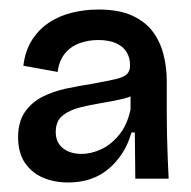

<svg xmlns="http://www.w3.org/2000/svg" viewBox="-20 -690 400 403"><path d="M123 -307Q94 -307 70.5 -317Q47 -327 32.5 -348Q18 -369 18 -402Q18 -434 32 -454.5Q46 -475 68.5 -486.5Q91 -498 118.5 -504Q146 -510 173 -514Q206 -520 223 -524Q240 -528 246.5 -534.5Q253 -541 253 -553Q253 -569 245.5 -581Q238 -593 223 -599.5Q208 -606 186 -606Q166 -606 147.5 -599.5Q129 -593 116.5 -578Q104 -563 101 -539L29 -552Q33 -584 47.5 -606.5Q62 -629 83.5 -643Q105 -657 131.5 -663.5Q158 -670 187 -670Q230 -670 258 -657Q286 -644 301.5 -622.5Q317 -601 323.5 -574.5Q330 -548 330 -520V-457Q330 -434 330.5 -408.5Q331 -383 332 -359Q333 -335 334 -315H264Q264 -336 263.5 -362Q263 -388 263 -412H256Q243 -366 209 -336.5Q175 -307 123 -307ZM151 -367Q172 -367 193 -377Q214 -387 230.5 -407.5Q247 -428 254 -460V-499L272 -500Q261 -488 240 -483Q219 -478 194.5 -474Q170 -470 148 -464.5Q126 -459 111.5 -447.5Q97 -436 97 -413Q97 -391 112 -379Q127 -367 151 -367Z"/></svg>

Font: Bricolage Grotesque 60pt
Style: Regular
Weight: 400
Version: Version 1.001;gftools[0.9.33.dev8+g029e19f]